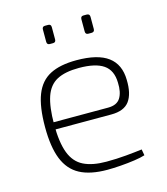

<svg xmlns="http://www.w3.org/2000/svg" viewBox="-105 -759 740 853"><g transform="rotate(-15 265.0 -333.0)"><path d="M276 -494Q374 -494 421.5 -458.5Q469 -423 470 -352Q472 -288 447.5 -254.5Q423 -221 364 -221H84V-254H358Q399 -254 415 -280Q431 -306 429 -350Q428 -407 391 -432.5Q354 -458 278 -458Q214 -458 176.5 -438Q139 -418 123 -371Q107 -324 107 -245Q107 -161 125.5 -112.5Q144 -64 184.5 -44Q225 -24 289 -24Q336 -24 379.5 -28Q423 -32 454 -36L459 -8Q441 -2 410 2.5Q379 7 345 9.5Q311 12 284 12Q206 12 158 -13.5Q110 -39 87.5 -95Q65 -151 65 -243Q65 -336 86.5 -391Q108 -446 154.5 -470Q201 -494 276 -494ZM373 -678Q387 -678 387 -664V-608Q387 -594 373 -594H358Q345 -594 345 -608V-664Q345 -678 358 -678ZM196 -678Q209 -678 209 -664V-608Q209 -594 196 -594H181Q168 -594 168 -608V-664Q168 -678 181 -678Z"/></g></svg>

Font: Exo 2 ExtraLight
Style: Regular
Weight: 250
Designer: Natanael Gama
Foundry: Natanael Gama
Version: Version 2.010